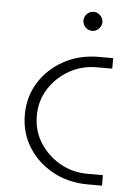

<svg xmlns="http://www.w3.org/2000/svg" viewBox="-51 -726 530 765"><g transform="rotate(5 214.0 -343.5)"><path d="M330 0Q251 0 189 -34Q127 -68 91 -125.5Q55 -183 55 -255Q55 -327 91 -384.5Q127 -442 189 -476Q251 -510 330 -510H386V-468H324Q264 -468 214 -439.5Q164 -411 133.5 -363Q103 -315 103 -255Q103 -195 133.5 -147Q164 -99 214 -70.5Q264 -42 324 -42H386V0ZM293 -611Q277 -611 266 -622.5Q255 -634 255 -649Q255 -664 266 -675.5Q277 -687 293 -687Q308 -687 319.5 -675.5Q331 -664 331 -649Q331 -634 319.5 -622.5Q308 -611 293 -611Z"/></g></svg>

Font: MuseoModerno ExtraLight
Style: Regular
Weight: 200
Designer: Pablo Cosgaya, Héctor Gatti, Marcela Romero, and the Authors of The MuseoModerno Project.
Foundry: Omnibus-Type Team
Version: Version 1.001